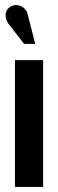

<svg xmlns="http://www.w3.org/2000/svg" viewBox="-20 -737 230 757"><path d="M89 -681Q86 -695 75 -704.5Q64 -714 50 -716.5Q36 -719 22 -711Q8 -703 4 -690Q0 -677 4 -663.5Q8 -650 16 -640L75 -564H119ZM39 0H150V-500H39Z"/></svg>

Font: Advent Pro
Style: Regular
Weight: 400
Designer: VivaRado, Andreas Kalpakidis
Foundry: VivaRado, Andreas Kalpakidis
Version: Version 3.000